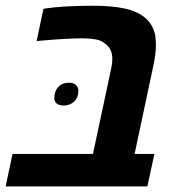

<svg xmlns="http://www.w3.org/2000/svg" viewBox="-45 -662 628 682"><path d="M-24.9 0 -0.5 -115.2H285.2L350.1 -419.4Q354 -436.5 354 -452.6Q354 -489.7 327.6 -507.3Q315.4 -518.6 294.2 -522.2Q272.9 -525.9 249.5 -525.9Q221.7 -525.9 186 -523.9Q150.4 -522 106.4 -518.1L85 -516.1L109.4 -630.9Q176.3 -641.6 286.1 -641.6Q352.1 -641.6 397.5 -631.8Q442.9 -622.1 470.7 -598.6Q486.3 -585 495.1 -568.4Q503.9 -551.8 506.8 -534.2Q508.8 -515.1 508.8 -501Q508.8 -470.7 499 -425.3L433.1 -115.2H503.4L478.5 0ZM181.6 -287.1Q163.1 -287.1 155.5 -295.2Q147.9 -303.2 147.9 -313Q147.9 -337.9 162.1 -353Q176.3 -368.2 199.2 -368.2Q217.8 -368.2 225.6 -359.4Q233.4 -350.6 233.4 -340.8Q233.4 -314.5 218 -300.8Q202.6 -287.1 181.6 -287.1Z"/></svg>

Font: Open Sans
Style: Bold Italic
Weight: 700
Italic angle: -12°
Designer: Monotype Design Team
Foundry: Monotype Imaging Inc.
Version: Version 3.003; ttfautohint (v1.8.4)